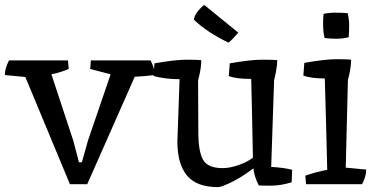

<svg xmlns="http://www.w3.org/2000/svg" viewBox="-30 -756 1543 788"><path d="M523 -441 328 0H257L74 -440L-10 -448Q-10 -476 7 -508H249L252 -473Q220 -459 181 -451L271 -178L294 -90H306L331 -179L424 -451L340 -473L343 -508H588Q605 -476 605 -448Q564 -443 523 -441Z M948 -622Q925 -595 908 -581Q820 -623 766 -675Q767 -689 777.5 -704Q788 -719 808 -736ZM884 -66Q913 -66 949 -78.5Q985 -91 1008 -109Q1004 -322 1001 -432Q939 -432 909 -444L913 -496Q998 -511 1046.5 -511Q1095 -511 1108 -509Q1108 -491 1102.5 -461Q1097 -431 1095 -428L1083 -71Q1136 -68 1169 -59L1167 -8Q1123 6 1082 6Q1041 6 1032 5Q1013 -33 1010 -65Q961 -28 919.5 -8Q878 12 865 12Q777 12 737.5 -35.5Q698 -83 698 -175Q698 -176 707 -431Q649 -431 600 -444L604 -496Q689 -511 736 -511Q783 -511 796 -509Q796 -485 790 -456Q784 -427 783 -428L784 -212Q784 -136 803 -101Q822 -66 884 -66Z M1401 -603Q1375 -597 1350.5 -597Q1326 -597 1302 -600Q1296 -628 1296 -656.5Q1296 -685 1298 -699Q1320 -704 1344.5 -704Q1369 -704 1397 -702Q1403 -676 1403 -651.5Q1403 -627 1401 -603ZM1219 -498Q1304 -513 1351 -513Q1398 -513 1411 -511Q1411 -487 1405 -458Q1399 -429 1398 -430L1389 -68L1473 -60Q1473 -32 1456 0H1226L1223 -35Q1269 -51 1313 -59Q1307 -309 1303 -434Q1245 -434 1215 -446Z"/></svg>

Font: Inika
Style: Regular
Weight: 400
Designer: Constanza Artigas Preller
Foundry: Constanza Artigas Preller
Version: Version 1.001